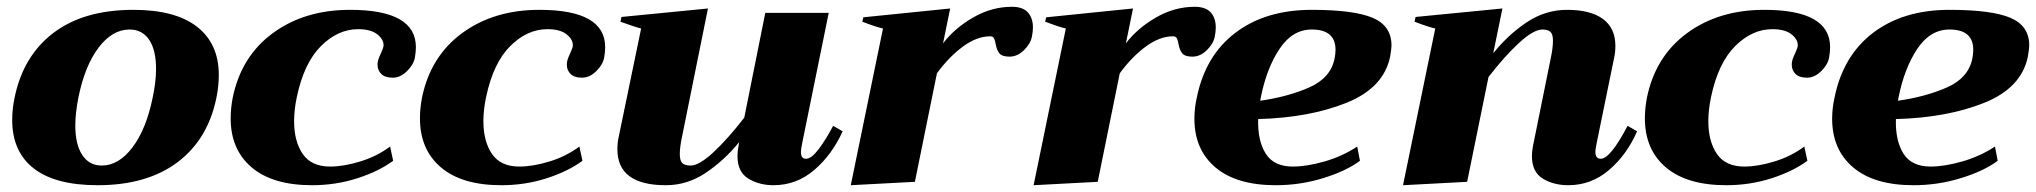

<svg xmlns="http://www.w3.org/2000/svg" viewBox="-20 -536 6002 566"><path d="M16 -182Q16 -216 23 -248Q48 -371 137.5 -439Q227 -507 373 -507Q497 -507 561 -457Q625 -407 625 -315Q625 -282 618 -248Q593 -125 503 -57.5Q413 10 268 10Q143 10 79.5 -39.5Q16 -89 16 -182ZM430 -248Q440 -294 440 -333Q440 -389 419.5 -419Q399 -449 362 -449Q311 -449 270.5 -395.5Q230 -342 211 -248Q202 -202 202 -166Q202 -110 222.5 -79Q243 -48 280 -48Q330 -48 370.5 -101.5Q411 -155 430 -248Z M660 -187Q660 -217 666 -248Q691 -370 784.5 -438.5Q878 -507 1012 -507Q1206 -507 1206 -397Q1206 -383 1203 -366Q1199 -345 1179.5 -326Q1160 -307 1138 -307Q1115 -307 1104 -318Q1093 -329 1093 -345Q1093 -352 1094 -355Q1095 -361 1098 -368Q1101 -375 1102 -377Q1107 -388 1110 -397Q1114 -416 1094.5 -433Q1075 -450 1036 -450Q976 -450 926 -400Q876 -350 855 -250Q847 -212 847 -179Q847 -119 872.5 -82Q898 -45 953 -45Q993 -45 1042 -60Q1091 -75 1130 -104L1139 -62Q1097 -31 1033.5 -10.5Q970 10 900 10Q784 10 722 -42.5Q660 -95 660 -187Z M1218 -187Q1218 -217 1224 -248Q1249 -370 1342.5 -438.5Q1436 -507 1570 -507Q1764 -507 1764 -397Q1764 -383 1761 -366Q1757 -345 1737.5 -326Q1718 -307 1696 -307Q1673 -307 1662 -318Q1651 -329 1651 -345Q1651 -352 1652 -355Q1653 -361 1656 -368Q1659 -375 1660 -377Q1665 -388 1668 -397Q1672 -416 1652.5 -433Q1633 -450 1594 -450Q1534 -450 1484 -400Q1434 -350 1413 -250Q1405 -212 1405 -179Q1405 -119 1430.5 -82Q1456 -45 1511 -45Q1551 -45 1600 -60Q1649 -75 1688 -104L1697 -62Q1655 -31 1591.5 -10.5Q1528 10 1458 10Q1342 10 1280 -42.5Q1218 -95 1218 -187Z M2464 -149Q2433 -80 2380.5 -35Q2328 10 2260 10Q2218 10 2186 -9.5Q2154 -29 2154 -76Q2154 -89 2157 -105L2159 -117Q2115 -63 2060.5 -26.5Q2006 10 1943 10Q1800 10 1800 -96Q1800 -116 1804 -133L1870 -452Q1853 -456 1809 -472L1812 -486L2067 -511L1991 -135Q1984 -103 1984 -82Q1984 -62 1991.5 -55Q1999 -48 2016 -48Q2041 -48 2083 -87Q2125 -126 2174 -189L2236 -498H2423L2345 -115Q2341 -95 2341 -88Q2341 -68 2356 -68Q2372 -68 2393.5 -96.5Q2415 -125 2436 -165Z M3025 -455Q3025 -443 3022 -428Q3018 -407 2998.5 -388Q2979 -369 2956 -369Q2934 -369 2926 -379Q2918 -389 2915 -407Q2913 -418 2910 -423.5Q2907 -429 2899 -429Q2860 -429 2819 -399Q2778 -369 2742 -320L2677 0L2488 10L2583 -452Q2564 -456 2522 -472L2525 -485L2781 -511L2760 -408Q2793 -452 2848 -484Q2903 -516 2963 -516Q2995 -516 3010 -499.5Q3025 -483 3025 -455Z M3564 -455Q3564 -443 3561 -428Q3557 -407 3537.5 -388Q3518 -369 3495 -369Q3473 -369 3465 -379Q3457 -389 3454 -407Q3452 -418 3449 -423.5Q3446 -429 3438 -429Q3399 -429 3358 -399Q3317 -369 3281 -320L3216 0L3027 10L3122 -452Q3103 -456 3061 -472L3064 -485L3320 -511L3299 -408Q3332 -452 3387 -484Q3442 -516 3502 -516Q3534 -516 3549 -499.5Q3564 -483 3564 -455Z M4082 -402Q4082 -393 4078 -369Q4059 -277 3949.5 -233Q3840 -189 3689 -185Q3687 -122 3711 -83.5Q3735 -45 3791 -45Q3832 -45 3884.5 -60Q3937 -75 3981 -104L3989 -62Q3949 -32 3881 -11Q3813 10 3741 10Q3625 10 3563 -42.5Q3501 -95 3501 -186Q3501 -217 3508 -248Q3533 -372 3622 -439.5Q3711 -507 3847 -507Q3971 -507 4026.5 -483.5Q4082 -460 4082 -402ZM3917 -389Q3917 -449 3847 -449Q3790 -449 3752 -392Q3714 -335 3697 -250L3695 -239Q3778 -251 3840 -278.5Q3902 -306 3914 -362Q3917 -377 3917 -389Z M4806 -149Q4776 -80 4723.5 -35Q4671 10 4603 10Q4560 10 4528 -9.5Q4496 -29 4496 -76Q4496 -89 4499 -105L4551 -362Q4558 -394 4558 -416Q4558 -435 4550.5 -442Q4543 -449 4527 -449Q4501 -449 4458.5 -410Q4416 -371 4368 -309L4305 0L4116 10L4211 -452Q4192 -456 4150 -472L4153 -486L4409 -511L4382 -379Q4426 -434 4481 -470.5Q4536 -507 4599 -507Q4669 -507 4705.5 -480Q4742 -453 4742 -401Q4742 -381 4738 -364L4687 -115Q4683 -95 4683 -89Q4683 -68 4699 -68Q4727 -68 4778 -165Z M4829 -187Q4829 -217 4835 -248Q4860 -370 4953.5 -438.5Q5047 -507 5181 -507Q5375 -507 5375 -397Q5375 -383 5372 -366Q5368 -345 5348.5 -326Q5329 -307 5307 -307Q5284 -307 5273 -318Q5262 -329 5262 -345Q5262 -352 5263 -355Q5264 -361 5267 -368Q5270 -375 5271 -377Q5276 -388 5279 -397Q5283 -416 5263.5 -433Q5244 -450 5205 -450Q5145 -450 5095 -400Q5045 -350 5024 -250Q5016 -212 5016 -179Q5016 -119 5041.5 -82Q5067 -45 5122 -45Q5162 -45 5211 -60Q5260 -75 5299 -104L5308 -62Q5266 -31 5202.5 -10.5Q5139 10 5069 10Q4953 10 4891 -42.5Q4829 -95 4829 -187Z M5962 -402Q5962 -393 5958 -369Q5939 -277 5829.5 -233Q5720 -189 5569 -185Q5567 -122 5591 -83.5Q5615 -45 5671 -45Q5712 -45 5764.5 -60Q5817 -75 5861 -104L5869 -62Q5829 -32 5761 -11Q5693 10 5621 10Q5505 10 5443 -42.5Q5381 -95 5381 -186Q5381 -217 5388 -248Q5413 -372 5502 -439.5Q5591 -507 5727 -507Q5851 -507 5906.5 -483.5Q5962 -460 5962 -402ZM5797 -389Q5797 -449 5727 -449Q5670 -449 5632 -392Q5594 -335 5577 -250L5575 -239Q5658 -251 5720 -278.5Q5782 -306 5794 -362Q5797 -377 5797 -389Z"/></svg>

Font: Trirong Black
Style: Italic
Weight: 900
Italic angle: -12°
Designer: Katatrad Team
Foundry: CadsonDemak
Version: Version 1.001